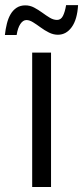

<svg xmlns="http://www.w3.org/2000/svg" viewBox="-63 -746 332 766"><path d="M140.6 0H65.4V-536.1H140.6ZM-43.5 -606.4Q-41 -629.9 -35.6 -651.4Q-30.3 -672.9 -20.8 -689.2Q-11.2 -705.6 3.4 -715.1Q18.1 -724.6 38.1 -724.6Q56.6 -724.6 73.2 -715.8Q89.8 -707 105.5 -695.6Q121.1 -684.1 135.7 -675.3Q150.4 -666.5 164.6 -666.5Q180.2 -666.5 188.2 -682.6Q196.3 -698.7 200.7 -725.6H248.5Q245.1 -668 223.1 -637.7Q201.2 -607.4 168 -607.4Q149.9 -607.4 132.3 -616.2Q114.7 -625 98.9 -636.7Q83 -648.4 68.8 -657.2Q54.7 -666 42.5 -666Q28.8 -666 18.3 -650.4Q7.8 -634.8 3.4 -606.4Z"/></svg>

Font: Open Sans Condensed
Style: Regular
Weight: 400
Width: 3
Designer: Monotype Design Team
Foundry: Monotype Imaging Inc.
Version: Version 3.000